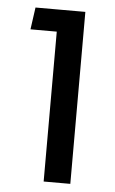

<svg xmlns="http://www.w3.org/2000/svg" viewBox="-47 -627 395 660"><g transform="rotate(5 150.5 -296.5)"><path d="M128.8 0V-593.4H220.8V0ZM38.1 -517.2 48.8 -593.4H188.9V-517.2Z"/></g></svg>

Font: Noto Sans Hebrew Light
Style: Regular
Weight: 100
Version: Version 3.000